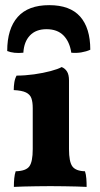

<svg xmlns="http://www.w3.org/2000/svg" viewBox="-20 -730 393 753"><path d="M34.4 3Q34.4 -14.8 35.9 -30.5Q37.4 -46.2 41.5 -58.3Q81.5 -59.3 94.9 -77.3Q108.4 -95.3 108.4 -145.3V-306.2Q108.4 -329.7 103.1 -344.7Q97.8 -359.6 81.8 -367.4Q65.8 -375.1 33.9 -376.7Q33.9 -391.9 36.2 -406.6Q38.4 -421.3 45 -433.5Q78.3 -433.5 113.9 -438.5Q149.5 -443.5 178.6 -451.3Q207.7 -459 221.8 -467Q235 -461.9 242.8 -449.5Q250.6 -437.1 250.6 -414.5V-145.3Q250.6 -95.3 263.9 -77.3Q277.1 -59.3 313.3 -58.3Q317.3 -46.2 318.6 -29.8Q319.8 -13.4 319.8 3Q305.4 2 282.3 1.5Q259.1 1 232 0.5Q204.9 0 177.6 0Q150.8 0 122.9 0.5Q95.1 1 72 1.5Q48.8 2 34.4 3ZM173 -709.8Q254.6 -709.8 294.3 -665Q334.1 -620.1 334.1 -534.9Q318.3 -527.8 298.7 -524.5Q279 -521.3 259.6 -523.3Q253.1 -566.5 229 -591Q204.8 -615.5 162.3 -615.5Q120.9 -615.5 97.5 -591Q74.1 -566.5 71.6 -523.3Q53.8 -521.3 37.2 -523Q20.7 -524.8 8.3 -529.9Q8.3 -617.1 49.4 -663.5Q90.4 -709.8 173 -709.8Z"/></svg>

Font: Vollkorn
Style: Regular
Weight: 400
Designer: Friedrich Althausen
Foundry: Friedrich Althausen
Version: Version 5.001